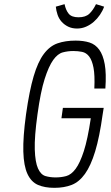

<svg xmlns="http://www.w3.org/2000/svg" viewBox="-20 -892 533 922"><path d="M275 -324H416Q401 -223 382.5 -166Q364 -109 343 -81Q322 -53 298 -46.5Q274 -40 247 -40Q221 -40 198.5 -46.5Q176 -53 162.5 -83Q149 -113 147 -174Q145 -235 160 -343Q175 -452 194.5 -513Q214 -574 235.5 -604Q257 -634 281.5 -640.5Q306 -647 332 -647Q354 -647 374 -643Q394 -639 408 -621Q422 -603 429 -567Q436 -531 433 -467H486Q491 -539 483 -583.5Q475 -628 456.5 -653.5Q438 -679 409.5 -688Q381 -697 343 -697Q294 -697 256.5 -684Q219 -671 190.5 -633Q162 -595 141.5 -525.5Q121 -456 105 -343Q90 -233 92 -164Q94 -95 112 -56.5Q130 -18 162.5 -4Q195 10 241 10Q288 10 324 -4Q360 -18 388 -57Q416 -96 437 -165Q458 -234 473 -343L478 -374H282ZM350 -755Q373 -755 393.5 -764Q414 -773 430.5 -787.5Q447 -802 460 -821Q473 -840 480 -860L441 -872Q427 -843 409 -826Q391 -809 357 -809Q324 -809 310 -826Q296 -843 290 -872L248 -860Q250 -840 256.5 -821Q263 -802 276 -787.5Q289 -773 307.5 -764Q326 -755 350 -755Z"/></svg>

Font: Secuela Light
Style: Italic
Weight: 300
Italic angle: -8°
Designer: Fernando Haro
Foundry: deFharo
Version: Version 1.708